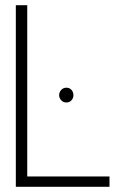

<svg xmlns="http://www.w3.org/2000/svg" viewBox="-20 -720 463 740"><path d="M236 -382Q224 -382 216 -373.5Q208 -365 208 -353Q208 -342 216 -333.5Q224 -325 236 -325Q248 -325 255.5 -333.5Q263 -342 263 -353Q263 -365 255.5 -373.5Q248 -382 236 -382ZM41 0H402V-40H85V-700H41Z"/></svg>

Font: Advent Pro Light
Style: Regular
Weight: 300
Version: Version 3.000